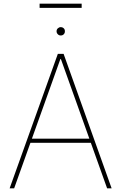

<svg xmlns="http://www.w3.org/2000/svg" viewBox="-20 -1019 656 1039"><path d="M56.6 0H32.2L293 -727.5H324.2L584 0H559.6L309.6 -699.2H306.6ZM139.6 -268.6H477.5V-246.1H139.6ZM308.6 -827.1Q299.8 -826.7 293 -833.5Q286.1 -840.3 286.1 -849.6Q286.1 -859.4 293 -865.7Q299.8 -872.1 308.6 -872.1Q318.4 -872.1 325 -865.7Q331.5 -859.4 331.1 -849.6Q331.5 -840.3 325 -833.5Q318.4 -826.7 308.6 -827.1ZM421.9 -999V-976.6H194.3V-999Z"/></svg>

Font: Inter Tight Thin
Style: Regular
Weight: 250
Designer: Rasmus Andersson
Foundry: rsms
Version: Version 3.004